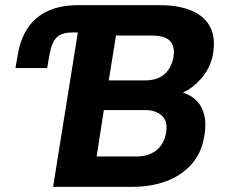

<svg xmlns="http://www.w3.org/2000/svg" viewBox="-20 -725 881 745"><path d="M186 0 282 -599H261Q220 -599 200 -580Q180 -561 172 -512L163 -461H40L49 -513Q65 -608 124 -656.5Q183 -705 283 -705H600Q674 -705 725 -683Q776 -661 797 -617.5Q818 -574 805 -507Q793 -457 760 -419.5Q727 -382 691 -367V-365Q719 -357 741.5 -335.5Q764 -314 773 -276.5Q782 -239 770 -183Q758 -125 720 -84Q682 -43 624 -21.5Q566 0 492 0ZM355 -118H510Q555 -118 584.5 -140Q614 -162 623 -203Q628 -227 625 -244.5Q622 -262 611 -273.5Q600 -285 583 -291.5Q566 -298 542 -298H383ZM402 -413H542Q589 -413 616 -435.5Q643 -458 652 -498Q661 -541 641.5 -564Q622 -587 570 -587H430Z"/></svg>

Font: Nunito Sans 7pt SemiCondensed ExtraBold
Style: Italic
Weight: 800
Width: 4
Italic angle: -9°
Designer: Vernon Adams
Foundry: Vernon Adams
Version: Version 3.101;gftools[0.9.27]